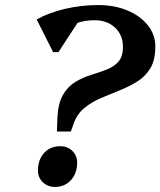

<svg xmlns="http://www.w3.org/2000/svg" viewBox="-20 -726 634 759"><path d="M205 -206 207 -262Q210 -319 229.5 -352Q249 -385 278.5 -402.5Q308 -420 340.5 -430Q373 -440 401.5 -451Q430 -462 448 -482Q466 -502 466 -541Q466 -587 435 -616.5Q404 -646 354 -646Q314 -646 283 -634.5Q252 -623 222 -598L231 -667H307L211 -520H190L125 -649Q173 -676 237 -691Q301 -706 369 -706Q433 -706 484 -684.5Q535 -663 564.5 -626Q594 -589 594 -542Q594 -489 574.5 -456.5Q555 -424 523 -404Q491 -384 453.5 -369Q416 -354 379.5 -338.5Q343 -323 314 -299.5Q285 -276 271 -237L260 -206ZM197 13Q169 13 149.5 -5.5Q130 -24 130 -52Q130 -95 154.5 -121.5Q179 -148 218 -148Q247 -148 266 -129.5Q285 -111 285 -83Q285 -41 260.5 -14Q236 13 197 13Z"/></svg>

Font: Platypi Light Medium
Style: Italic
Weight: 500
Italic angle: -13°
Version: Version 1.200